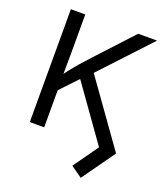

<svg xmlns="http://www.w3.org/2000/svg" viewBox="-166 -840 1004 1163"><g transform="rotate(20 336.0 -258.5)"><path d="M151.4 -208V-307.1Q176.3 -341.3 200.9 -372.6Q225.6 -403.8 251.5 -433.6Q277.3 -463.4 304.7 -492.7L522 -727.5H643.6L333 -394.5L328.1 -395ZM87.9 0V-727.5H180.7V-478.5L179.2 -321.8L180.7 -276.4V0ZM493.2 211.9 420.4 160.2 534.2 0 271 -370.1 328.6 -442.4 644 0Z"/></g></svg>

Font: Inter Variable
Style: Regular
Weight: 400
Designer: Rasmus Andersson
Foundry: rsms
Version: Version 4.001;git-9221beed3